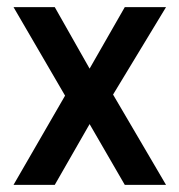

<svg xmlns="http://www.w3.org/2000/svg" viewBox="-20 -520 504 540"><path d="M163 -251 18 0H134L232 -171L331 0H447L298 -254L447 -500H331L232 -327L134 -500H18Z"/></svg>

Font: Sunflower Medium
Style: Regular
Weight: 500
Designer: JIKJI
Foundry: JIKJI
Version: Version 1.00